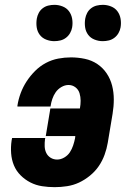

<svg xmlns="http://www.w3.org/2000/svg" viewBox="-20 -765 540 793"><path d="M206 8Q179 8 153.5 4Q128 0 105.5 -11.5Q83 -23 65 -41Q47 -59 37.5 -82Q28 -105 26 -131.5Q24 -158 28 -185L30 -195H167L166 -191Q164 -176 164.5 -161Q165 -146 171 -133.5Q177 -121 189 -113.5Q201 -106 216 -106Q231 -106 245.5 -114.5Q260 -123 268.5 -136Q277 -149 282 -164Q287 -179 290 -194L291 -203H169L188 -317H310Q313 -333 313 -349Q313 -365 308.5 -380Q304 -395 291.5 -404.5Q279 -414 263 -414Q248 -414 233.5 -405.5Q219 -397 210 -384Q201 -371 196 -356Q191 -341 189 -327V-325H52V-329Q56 -355 65.5 -380.5Q75 -406 90 -429Q105 -452 125 -472Q145 -492 169.5 -505Q194 -518 220.5 -523Q247 -528 273 -528Q302 -528 330.5 -522Q359 -516 382 -500.5Q405 -485 420.5 -462Q436 -439 443 -411.5Q450 -384 450 -354.5Q450 -325 445 -295L425 -175Q421 -151 412 -126Q403 -101 388 -79Q373 -57 351.5 -39.5Q330 -22 306.5 -11Q283 0 257 4Q231 8 206 8ZM404 -595Q387 -595 370.5 -601.5Q354 -608 344 -621.5Q334 -635 331.5 -652.5Q329 -670 332 -688Q334 -700 340 -711.5Q346 -723 356.5 -731Q367 -739 379.5 -742Q392 -745 405 -745Q422 -745 438.5 -738.5Q455 -732 465 -718.5Q475 -705 478 -687.5Q481 -670 478 -652Q476 -640 469.5 -628.5Q463 -617 452.5 -609Q442 -601 429.5 -598Q417 -595 404 -595ZM204 -595Q187 -595 170.5 -601.5Q154 -608 144 -621.5Q134 -635 131.5 -652.5Q129 -670 132 -688Q134 -700 140 -711.5Q146 -723 156.5 -731Q167 -739 179.5 -742Q192 -745 205 -745Q222 -745 238.5 -738.5Q255 -732 265 -718.5Q275 -705 278 -687.5Q281 -670 278 -652Q276 -640 269.5 -628.5Q263 -617 252.5 -609Q242 -601 229.5 -598Q217 -595 204 -595Z"/></svg>

Font: Iosevka Heavy
Style: Italic
Weight: 900
Italic angle: -9°
Monospace: yes
Designer: Belleve Invis
Foundry: Belleve Invis
Version: Version 32.5.0; ttfautohint (v1.8.4)